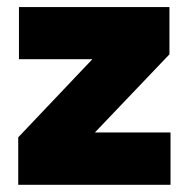

<svg xmlns="http://www.w3.org/2000/svg" viewBox="-20 -512 523 532"><path d="M243 -145H452.5V0H30.5V-131.5L236 -348H32.5V-492.5H449.5V-361.5Z"/></svg>

Font: Anek Kannada ExtraBold
Style: Regular
Weight: 800
Version: Version 1.003